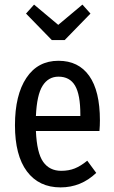

<svg xmlns="http://www.w3.org/2000/svg" viewBox="-20 -802 494 834"><path d="M412 -233H136Q140 -138 167.5 -99Q195 -60 246 -60Q279 -60 305 -70.5Q331 -81 359 -104L398 -51Q332 12 243 12Q149 12 97 -57.5Q45 -127 45 -258Q45 -389 94.5 -463.5Q144 -538 234 -538Q321 -538 367.5 -472.5Q414 -407 414 -279Q414 -257 412 -233ZM329 -305Q329 -391 306 -430Q283 -469 234 -469Q190 -469 165 -429.5Q140 -390 136 -298H329ZM373 -743 261 -628H205L93 -743L128 -782L233 -694L338 -782Z"/></svg>

Font: Fira Sans Compressed
Style: Regular
Weight: 400
Width: 1
Designer: bBox Type GmbH & Carrois Corporate GbR & Edenspiekermann AG
Foundry: bBox Type GmbH & Carrois Corporate GbR & Edenspiekermann AG
Version: Version 4.301